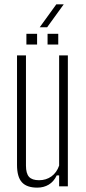

<svg xmlns="http://www.w3.org/2000/svg" viewBox="-20 -854 393 880"><path d="M151 6Q102.5 6 80.2 -18.8Q58 -43.5 58 -98V-600H99V-95Q99 -59 113 -43.5Q127 -28 159 -28Q191.5 -28 215.8 -45.5Q240 -63 251 -95V-600H291V0H251V-50H240Q226.5 -21.5 203.5 -7.8Q180.5 6 151 6ZM198 -650V-699H247V-650ZM101 -650V-699H150V-650ZM162 -729 238 -834H272L196 -729Z"/></svg>

Font: Big Shoulders Text SC Thin
Style: Regular
Weight: 100
Designer: Patric King
Foundry: XO Type Co
Version: Version 2.002